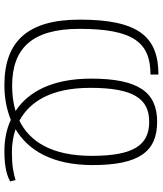

<svg xmlns="http://www.w3.org/2000/svg" viewBox="48 -794 758 895"><g transform="rotate(90 427.5 -347.0)"><path d="M826 -15 820 -40C786 -30 754 -23 690 -23C654 -23 618 -28 583 -40C680 -98 750 -210 750 -399C750 -616 687 -700 548 -700C411 -700 347 -614 347 -392C347 -212 408 -99 498 -40C461 -29 421 -24 381 -24C209 -24 115 -113 115 -338C115 -588 178 -669 328 -669V-706C151 -706 72 -612 72 -339C72 -97 173 12 377 12C433 12 488 3 539 -18C584 3 634 12 686 12C768 12 805 -3 826 -15ZM390 -388C390 -587 439 -663 548 -663C658 -663 707 -589 707 -395C707 -204 637 -104 543 -58C456 -105 390 -204 390 -388Z"/></g></svg>

Font: Exo 2 Extra Light
Style: Regular
Weight: 250
Designer: Natanael Gama
Version: Version 1.001;PS 001.001;hotconv 1.0.88;makeotf.lib2.5.64775